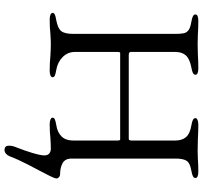

<svg xmlns="http://www.w3.org/2000/svg" viewBox="-44 -649 898 850"><g transform="rotate(90 405.0 -224.0)"><path d="M625 185Q625 171 631 156Q646 119 657 82Q668 45 668 29Q668 14 659.5 7Q651 0 639 0Q617 0 589 2Q567 5 530 5Q517 5 509 1.5Q501 -2 501 -8Q501 -14 508 -17.5Q515 -21 533 -24Q566 -29 584 -47.5Q602 -66 602 -97V-292V-297Q602 -301 601 -304Q600 -307 597 -307H215Q212 -307 211 -304Q210 -301 210 -296V-106Q210 -75 232.5 -52.5Q255 -30 290 -24Q308 -21 315 -17.5Q322 -14 322 -8Q322 -2 314 1.5Q306 5 293 5Q256 5 229 2Q197 0 176 0Q156 0 128 2Q104 5 66 5Q53 5 45 1.5Q37 -2 37 -8Q37 -14 44 -17.5Q51 -21 69 -24Q106 -31 118 -46.5Q130 -62 130 -99V-551Q130 -577 127 -589.5Q124 -602 113 -610Q102 -618 77 -622Q60 -625 52 -629Q44 -633 44 -640Q44 -653 73 -653Q103 -653 133 -651L176 -650L221 -651Q253 -653 282 -653Q311 -653 311 -640Q311 -633 303 -629Q295 -625 278 -622Q241 -615 225.5 -598Q210 -581 210 -551V-354Q210 -345 224 -345H595Q602 -345 602 -357V-552Q602 -581 587 -598.5Q572 -616 536 -622Q519 -625 511 -629Q503 -633 503 -640Q503 -646 511 -649.5Q519 -653 532 -653Q560 -653 596 -651L648 -650L683 -651Q709 -653 739 -653Q768 -653 768 -640Q768 -633 760 -629Q752 -625 735 -622Q701 -616 691.5 -600.5Q682 -585 682 -552V-92Q682 -63 702.5 -52Q723 -41 751 -41Q759 -41 764.5 -36Q770 -31 770 -25Q770 -18 759.5 3.5Q749 25 735 51Q729 62 707.5 103.5Q686 145 672 182Q668 192 660.5 198.5Q653 205 644 205Q625 205 625 185Z"/></g></svg>

Font: EB Garamond
Style: Regular
Weight: 400
Designer: Georg Duffner and Octavio Pardo
Foundry: Georg Duffner
Version: Version 1.000; ttfautohint (v1.6)